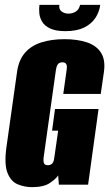

<svg xmlns="http://www.w3.org/2000/svg" viewBox="-20 -759 449 789"><path d="M112 10Q81 10 53 -1.5Q25 -13 11 -48Q-3 -83 6 -151L50 -463Q57 -513 83 -542.5Q109 -572 150.5 -585Q192 -598 245 -598Q298 -598 337 -585Q376 -572 395 -542.5Q414 -513 407 -463L394 -373H240L254 -473Q256 -485 254 -491.5Q252 -498 247.5 -500.5Q243 -503 236 -503Q230 -503 224.5 -500.5Q219 -498 215.5 -491.5Q212 -485 210 -473L159 -110Q158 -99 159.5 -92Q161 -85 166 -82.5Q171 -80 177 -80Q187 -80 194 -86.5Q201 -93 203 -110L219 -222H194L206 -311H385L342 0H222L219 -38Q219 -38 219 -38Q219 -38 219 -38Q209 -23 184 -6.5Q159 10 112 10ZM249 -631Q209 -631 186 -642Q163 -653 153 -670Q143 -687 141.5 -705.5Q140 -724 142 -739H224Q221 -721 233 -712Q245 -703 261 -703Q278 -703 291.5 -711.5Q305 -720 309 -739H392Q388 -709 371.5 -684.5Q355 -660 325 -645.5Q295 -631 249 -631Z"/></svg>

Font: Alumni Sans Black
Style: Italic
Weight: 900
Italic angle: -8°
Version: Version 1.016